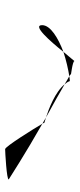

<svg xmlns="http://www.w3.org/2000/svg" viewBox="199 -785 310 748"><g transform="rotate(-90 354.0 -411.0)"><path d="M29 -532C29 -532 133 -465 246 -401C228 -432 157 -546 147 -546C137 -546 26 -540 29 -532ZM246 -401C248 -397 250 -394 250 -393C250 -393 258 -391 270 -387C262 -391 254 -397 246 -401ZM270 -387C322 -359 369 -332 400 -314C370 -351 304 -376 270 -387ZM400 -314C405 -308 410 -301 412 -294C418 -294 424 -295 431 -296C424 -300 413 -306 400 -314ZM431 -296C437 -292 440 -290 439 -290C427 -290 490 -284 490 -276C490 -276 506 -295 526 -319C493 -308 457 -300 431 -296ZM526 -319C579 -339 630 -369 630 -402C630 -442 567 -370 526 -319Z"/></g></svg>

Font: Ampere
Style: Ext
Weight: 400
Version: Version 1